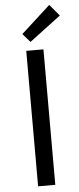

<svg xmlns="http://www.w3.org/2000/svg" viewBox="-63 -1002 424 1035"><g transform="rotate(-5 148.5 -484.5)"><path d="M100 0H193V-733H100ZM127 -779 297 -907 245 -969 87 -825Z"/></g></svg>

Font: Noto Sans T Chinese Regular
Style: Regular
Weight: 400
Designer: Ryoko NISHIZUKA (kana & ideographs); Paul D. Hunt (Latin, Greek & Cyrillic); Wenlong ZHANG (bopomofo); Sandoll Communica
Foundry: Adobe Systems Incorporated
Version: Version 1.000;PS 1;hotconv 1.0.78;makeotf.lib2.5.61930